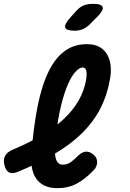

<svg xmlns="http://www.w3.org/2000/svg" viewBox="-57 -970 677 1000"><path d="M432.2 -84.5Q387.3 -37.6 342.9 -13.8Q298.5 10 242.1 10Q202.3 10 174.8 -3.2Q147.4 -16.4 131.3 -40Q115.2 -63.5 109.3 -96.1Q103.4 -128.6 106.4 -167.3Q117.7 -312 139.5 -419.5Q161.3 -527 196.5 -598.3Q231.8 -669.7 280.9 -704.8Q330.1 -740 394.7 -740Q438 -740 464.5 -723.5Q491 -707 504.4 -680.2Q517.8 -653.5 519.8 -619.8Q521.8 -586.2 514.7 -551.9Q499.7 -469.5 464.1 -401.5Q428.4 -333.6 369.8 -276Q311.2 -218.4 228 -169.2Q144.8 -120 34.4 -74.4Q6.5 -63.3 -10.5 -72.5Q-27.5 -81.6 -33.9 -110.6Q-41 -139.3 -30.4 -158.7Q-19.8 -178.1 8.8 -190.2Q96.3 -227 162.6 -266.8Q228.9 -306.5 276.1 -351.1Q323.4 -395.7 352.1 -445.8Q380.8 -495.9 391.1 -552.1Q393.1 -562.9 394 -574.7Q394.9 -586.5 393.5 -596.2Q392.1 -606 387.5 -612.2Q383 -618.5 373.4 -618.5Q354.8 -618.5 332 -591.4Q309.3 -564.4 288.7 -511.2Q268.2 -458 252.1 -379.8Q236 -301.7 229.7 -198.8Q228.4 -178.4 230.2 -162.5Q231.9 -146.5 236.6 -135.6Q241.2 -124.6 249.4 -118.5Q257.5 -112.4 270.4 -112.4Q293.3 -112.4 311.3 -125.3Q329.3 -138.2 350 -159.1Q370.8 -179.2 390.4 -180.2Q410.1 -181.1 429.7 -164.9Q449.2 -148.8 448.9 -125.5Q448.6 -102.2 432.2 -84.5ZM332.6 -810Q287.6 -810 282.6 -826.9Q277.5 -843.8 310.3 -880L341.2 -914.2Q360.9 -935.6 381.6 -942.8Q402.2 -950 427.6 -950Q472.9 -950 477.8 -932.6Q482.6 -915.2 447.8 -880.8L411.1 -843.8Q393.5 -826.2 374.2 -818.1Q354.9 -810 332.6 -810Z"/></svg>

Font: Maple Mono
Style: Italic
Weight: 400
Italic angle: -10°
Monospace: yes
Designer: subframe7536
Version: Version 7.300